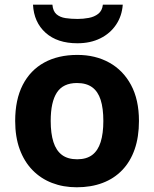

<svg xmlns="http://www.w3.org/2000/svg" viewBox="-20 -791 659 821"><path d="M574.2 -273.9Q574.2 -205.6 555.9 -152.8Q537.6 -100.1 502.7 -63.7Q467.8 -27.3 418.7 -8.8Q369.6 9.8 308.1 9.8Q250.5 9.8 202.4 -8.8Q154.3 -27.3 118.9 -63.7Q83.5 -100.1 64.2 -152.8Q44.9 -205.6 44.9 -273.9Q44.9 -364.7 77.1 -427.7Q109.4 -490.7 168.9 -523.4Q228.5 -556.2 311 -556.2Q387.7 -556.2 447 -523.4Q506.3 -490.7 540.3 -427.7Q574.2 -364.7 574.2 -273.9ZM196.8 -273.9Q196.8 -220.2 208.5 -183.6Q220.2 -147 245.1 -128.4Q270 -109.9 310.1 -109.9Q349.6 -109.9 374.3 -128.4Q398.9 -147 410.4 -183.6Q421.9 -220.2 421.9 -273.9Q421.9 -328.1 410.4 -364Q398.9 -399.9 374 -418Q349.1 -436 309.1 -436Q250 -436 223.4 -395.5Q196.8 -355 196.8 -273.9ZM504.9 -771Q501.5 -722.7 476.3 -685.3Q451.2 -647.9 408.9 -627Q366.7 -606 311 -606Q225.1 -606 175 -650.9Q125 -695.8 121.1 -771H204.1Q206.5 -743.2 221.4 -730.2Q236.3 -717.3 260 -713.6Q283.7 -710 312 -710Q335.4 -710 359.4 -714.4Q383.3 -718.8 400.1 -731.9Q417 -745.1 419.9 -771Z"/></svg>

Font: Wonky
Style: Regular
Weight: 400
Designer: Monotype Design Team
Foundry: Monotype Imaging Inc.
Version: Version 3.000